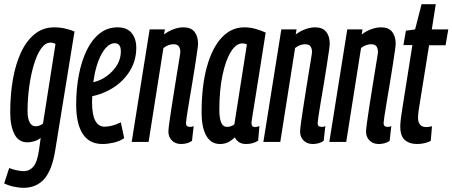

<svg xmlns="http://www.w3.org/2000/svg" viewBox="-38 -680 2168 920"><path d="M-18 199 6 125Q22 132 42 136Q62 140 75 140Q104 140 122.5 117.5Q141 95 149 38L157 -19Q141 -7 124 -2.5Q107 2 93 2Q51 2 31 -37.5Q11 -77 11 -142Q11 -225 23.5 -298Q36 -371 62 -427.5Q88 -484 128 -516.5Q168 -549 222 -549Q249 -549 275 -543Q301 -537 319 -529L227 38Q212 134 174.5 177Q137 220 74 220Q55 220 30.5 215Q6 210 -18 199ZM228 -470Q214 -476 205 -476Q179 -476 159 -447.5Q139 -419 124.5 -371Q110 -323 102 -264.5Q94 -206 94 -146Q94 -113 104 -94Q114 -75 132 -75Q153 -75 168 -88Z M557 -18Q535 -3 506.5 3.5Q478 10 453 10Q390 10 358.5 -38.5Q327 -87 327 -178Q327 -255 340 -322Q353 -389 378 -440Q403 -491 440 -520Q477 -549 525 -549Q571 -549 593 -521.5Q615 -494 615 -451Q615 -381 574.5 -325.5Q534 -270 470 -241Q438 -226 404 -219Q403 -206 403 -192Q403 -130 418.5 -101.5Q434 -73 463 -73Q480 -73 499.5 -78Q519 -83 541 -94ZM512 -473Q478 -473 449.5 -422.5Q421 -372 409 -286Q434 -292 456 -304Q494 -326 517.5 -360Q541 -394 541 -434Q541 -455 533 -464Q525 -473 512 -473Z M679 -539H752L748 -515Q771 -532 795 -540.5Q819 -549 841 -549Q877 -549 894 -527.5Q911 -506 911 -470Q911 -463 907 -434.5Q903 -406 896.5 -364.5Q890 -323 882.5 -277.5Q875 -232 868 -191.5Q861 -151 857 -123Q853 -95 853 -90Q853 -72 872 -72Q875 -72 879.5 -72.5Q884 -73 890 -76L882 -5Q871 3 857 6.5Q843 10 830 10Q802 10 785.5 -7Q769 -24 769 -49Q769 -60 773 -90Q777 -120 783.5 -161.5Q790 -203 797 -247.5Q804 -292 810.5 -331.5Q817 -371 821.5 -398.5Q826 -426 826 -432Q826 -447 819 -457.5Q812 -468 793 -468Q769 -468 745 -450L674 0H593Z M1141 10Q1103 10 1087 -22Q1072 -7 1055 1.5Q1038 10 1016 10Q973 10 950.5 -29.5Q928 -69 928 -142Q928 -267 953 -358.5Q978 -450 1024 -499.5Q1070 -549 1132 -549Q1161 -549 1187 -541.5Q1213 -534 1235 -524Q1216 -403 1203.5 -324Q1191 -245 1183.5 -199Q1176 -153 1172.5 -130.5Q1169 -108 1168 -100.5Q1167 -93 1167 -91Q1167 -71 1184 -71Q1193 -71 1205 -76L1199 -6Q1175 10 1141 10ZM1085 -84 1145 -467Q1136 -472 1123 -472Q1093 -472 1068 -431.5Q1043 -391 1028 -319Q1013 -247 1013 -154Q1013 -72 1049 -72Q1069 -72 1085 -84Z M1310 -539H1383L1379 -515Q1402 -532 1426 -540.5Q1450 -549 1472 -549Q1508 -549 1525 -527.5Q1542 -506 1542 -470Q1542 -463 1538 -434.5Q1534 -406 1527.5 -364.5Q1521 -323 1513.5 -277.5Q1506 -232 1499 -191.5Q1492 -151 1488 -123Q1484 -95 1484 -90Q1484 -72 1503 -72Q1506 -72 1510.5 -72.5Q1515 -73 1521 -76L1513 -5Q1502 3 1488 6.5Q1474 10 1461 10Q1433 10 1416.5 -7Q1400 -24 1400 -49Q1400 -60 1404 -90Q1408 -120 1414.5 -161.5Q1421 -203 1428 -247.5Q1435 -292 1441.5 -331.5Q1448 -371 1452.5 -398.5Q1457 -426 1457 -432Q1457 -447 1450 -457.5Q1443 -468 1424 -468Q1400 -468 1376 -450L1305 0H1224Z M1626 -539H1699L1695 -515Q1718 -532 1742 -540.5Q1766 -549 1788 -549Q1824 -549 1841 -527.5Q1858 -506 1858 -470Q1858 -463 1854 -434.5Q1850 -406 1843.5 -364.5Q1837 -323 1829.5 -277.5Q1822 -232 1815 -191.5Q1808 -151 1804 -123Q1800 -95 1800 -90Q1800 -72 1819 -72Q1822 -72 1826.5 -72.5Q1831 -73 1837 -76L1829 -5Q1818 3 1804 6.5Q1790 10 1777 10Q1749 10 1732.5 -7Q1716 -24 1716 -49Q1716 -60 1720 -90Q1724 -120 1730.5 -161.5Q1737 -203 1744 -247.5Q1751 -292 1757.5 -331.5Q1764 -371 1768.5 -398.5Q1773 -426 1773 -432Q1773 -447 1766 -457.5Q1759 -468 1740 -468Q1716 -468 1692 -450L1621 0H1540Z M2032 -75 2026 -5Q1997 10 1960 10Q1924 10 1902 -9Q1880 -28 1880 -73Q1880 -86 1882 -105Q1884 -124 1887 -142L1938 -464H1895L1907 -533L1951 -539L1982 -660H2050L2031 -539H2110L2097 -463H2018L1968 -151Q1967 -141 1966 -132.5Q1965 -124 1965 -117Q1965 -71 2005 -71Q2015 -71 2032 -75Z"/></svg>

Font: Georama Extra Condensed Medium
Style: Italic
Weight: 500
Width: 2
Italic angle: -9°
Designer: Jean-Baptiste Levee
Foundry: Production Type
Version: Version 1.000